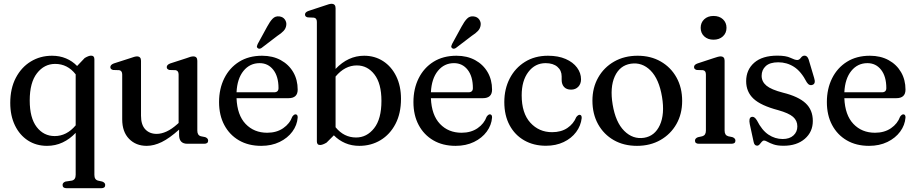

<svg xmlns="http://www.w3.org/2000/svg" viewBox="-20 -757 4820 1011"><path d="M330.5 234Q309.5 234 309.5 217Q309.5 204.5 325 199L358.5 194Q378.5 189.5 378.5 163.5V-57.5Q347.5 -24.5 309.5 -6.8Q271.5 11 227.5 11Q171 11 127.2 -17.2Q83.5 -45.5 58.8 -96.5Q34 -147.5 34 -215Q34 -291 63.2 -347Q92.5 -403 142.2 -433.2Q192 -463.5 254 -463.5Q294 -463.5 327.5 -449.5Q361 -435.5 386 -409.5L426 -451.5Q447 -464 459.5 -464Q477 -464 477 -445V164Q477 189 496 194L518.5 199Q534 205 534 217Q534 234 513.5 234ZM136.5 -228Q136.5 -136 173.2 -88.2Q210 -40.5 268 -40.5Q331 -40.5 378.5 -97V-365.5Q335.5 -420.5 270.5 -420.5Q213 -420.5 174.8 -371.5Q136.5 -322.5 136.5 -228Z M623.5 -128.5V-364.5Q623.5 -384.5 608 -387.5L575.5 -388.5Q561 -392 561 -403.5Q561 -416 579.5 -423L665 -450.5Q690.5 -460 701 -460Q722.5 -460 722.5 -437V-147.5Q722.5 -100 745 -76Q767.5 -52 805 -52Q829.5 -52 857 -64.5Q884.5 -77 914.5 -104L920.5 -109.5V-364.5Q920.5 -384.5 905 -387.5L872.5 -388.5Q858 -392 858 -403.5Q858 -416 876.5 -423L961.5 -450.5Q974.5 -455.5 982.8 -457.8Q991 -460 998 -460Q1019 -460 1019 -437V-69Q1019 -44.5 1038 -39.5L1060.5 -35Q1076 -29 1076 -16.5Q1076 0 1055 0H966.5Q923 0 923 -46.5V-74.5Q872.5 -29 831.5 -9Q790.5 11 752.5 11Q695.5 11 659.5 -26Q623.5 -63 623.5 -128.5Z M1547.5 -285Q1547.5 -240 1499 -240H1225.5Q1229 -151 1273.2 -104.5Q1317.5 -58 1387 -58Q1436.5 -58 1471.2 -82Q1506 -106 1519 -142.5Q1528 -155 1536 -155Q1548 -154.5 1547.5 -138Q1544.5 -98 1519.5 -64Q1494.5 -30 1452.2 -9.5Q1410 11 1355.5 11Q1288 11 1238.2 -18Q1188.5 -47 1161 -98.8Q1133.5 -150.5 1133.5 -219.5Q1133.5 -289.5 1161 -344.8Q1188.5 -400 1239.2 -431.8Q1290 -463.5 1360 -463.5Q1416 -463.5 1458.2 -440.5Q1500.5 -417.5 1524 -377.2Q1547.5 -337 1547.5 -285ZM1347 -424.5Q1295.5 -424.5 1262.2 -383.8Q1229 -343 1225.5 -271H1423Q1446.5 -271 1446.5 -293Q1446.5 -354.5 1419 -389.5Q1391.5 -424.5 1347 -424.5ZM1387 -617Q1401 -643.5 1415.5 -658.5Q1430 -673.5 1451.5 -670.5Q1470.5 -668 1480 -654.2Q1489.5 -640.5 1487.5 -625Q1485.5 -607.5 1473.5 -594.5Q1461.5 -581.5 1441 -568.5L1356.5 -504Q1344 -496.5 1336 -504.5Q1331.5 -508.5 1332.8 -514Q1334 -519.5 1337 -525.5Z M1747 -714V-394Q1813 -463.5 1897.5 -463.5Q1953.5 -463.5 1997.5 -435Q2041.5 -406.5 2066.5 -355.2Q2091.5 -304 2091.5 -236.5Q2091.5 -160 2062.5 -104.5Q2033.5 -49 1983.8 -19Q1934 11 1872 11Q1831.5 11 1797.8 -3.5Q1764 -18 1738 -44.5L1699.5 -6Q1678.5 6.5 1665.5 6.5Q1648.5 6.5 1648.5 -12.5V-641.5Q1648.5 -661.5 1633 -664L1600.5 -665.5Q1586 -668.5 1586 -680.5Q1586 -693 1604.5 -699.5L1689.5 -727.5Q1715 -737 1725.5 -737Q1747 -737 1747 -714ZM1859 -412.5Q1796 -412.5 1747 -354V-87Q1791 -33 1855 -33Q1911.5 -33 1950 -81.8Q1988.5 -130.5 1988.5 -226Q1988.5 -317 1951.8 -364.8Q1915 -412.5 1859 -412.5Z M2571 -285Q2571 -240 2522.5 -240H2249Q2252.5 -151 2296.8 -104.5Q2341 -58 2410.5 -58Q2460 -58 2494.8 -82Q2529.5 -106 2542.5 -142.5Q2551.5 -155 2559.5 -155Q2571.5 -154.5 2571 -138Q2568 -98 2543 -64Q2518 -30 2475.8 -9.5Q2433.5 11 2379 11Q2311.5 11 2261.8 -18Q2212 -47 2184.5 -98.8Q2157 -150.5 2157 -219.5Q2157 -289.5 2184.5 -344.8Q2212 -400 2262.8 -431.8Q2313.5 -463.5 2383.5 -463.5Q2439.5 -463.5 2481.8 -440.5Q2524 -417.5 2547.5 -377.2Q2571 -337 2571 -285ZM2370.5 -424.5Q2319 -424.5 2285.8 -383.8Q2252.5 -343 2249 -271H2446.5Q2470 -271 2470 -293Q2470 -354.5 2442.5 -389.5Q2415 -424.5 2370.5 -424.5ZM2410.5 -617Q2424.5 -643.5 2439 -658.5Q2453.5 -673.5 2475 -670.5Q2494 -668 2503.5 -654.2Q2513 -640.5 2511 -625Q2509 -607.5 2497 -594.5Q2485 -581.5 2464.5 -568.5L2380 -504Q2367.5 -496.5 2359.5 -504.5Q2355 -508.5 2356.2 -514Q2357.5 -519.5 2360.5 -525.5Z M3039.5 -339.5Q3039.5 -315.5 3025 -300.2Q3010.5 -285 2987 -285Q2963 -285 2950.2 -299Q2937.5 -313 2937.5 -336.5V-354.5Q2937.5 -386 2915 -405.2Q2892.5 -424.5 2853 -424.5Q2797.5 -424.5 2762.2 -378.2Q2727 -332 2727 -255Q2727 -161 2772.5 -111Q2818 -61 2887 -61Q2935 -61 2967.5 -83Q3000 -105 3014.5 -140.5Q3024 -152.5 3032 -152.5Q3043.5 -152 3043 -135.5Q3038.5 -95 3013.8 -61.8Q2989 -28.5 2948 -9Q2907 10.5 2854.5 10.5Q2790 10.5 2740.5 -17.8Q2691 -46 2663.2 -97.8Q2635.5 -149.5 2635.5 -219.5Q2635.5 -288.5 2664 -343.8Q2692.5 -399 2744.2 -431.2Q2796 -463.5 2865.5 -463.5Q2919.5 -463.5 2958.5 -446.5Q2997.5 -429.5 3018.5 -401Q3039.5 -372.5 3039.5 -339.5Z M3337.5 -463.5Q3406.5 -463.5 3459.5 -433Q3512.5 -402.5 3542.2 -349Q3572 -295.5 3572 -225.5Q3572 -157 3541.8 -103.8Q3511.5 -50.5 3457.8 -19.8Q3404 11 3334 11Q3264.5 11 3211.8 -19.2Q3159 -49.5 3129.2 -103.2Q3099.5 -157 3099.5 -227Q3099.5 -295 3129.8 -348.5Q3160 -402 3213.8 -432.8Q3267.5 -463.5 3337.5 -463.5ZM3371.5 -31.5Q3428 -40.5 3454.5 -98.2Q3481 -156 3466 -246.5Q3450.5 -340.5 3405.8 -385.5Q3361 -430.5 3301.5 -421.5Q3243.5 -412.5 3217.2 -354.8Q3191 -297 3206 -206.5Q3221.5 -113 3267 -67.8Q3312.5 -22.5 3371.5 -31.5Z M3737 -548Q3707 -548 3688.2 -565.5Q3669.5 -583 3669.5 -610.5Q3669.5 -638 3688.2 -655.5Q3707 -673 3737 -673Q3768 -673 3786.8 -655.5Q3805.5 -638 3805.5 -610.5Q3805.5 -583 3786.5 -565.5Q3767.5 -548 3737 -548ZM3795.5 -437.5V-69Q3795.5 -45 3814.5 -39.5L3836.5 -35Q3852.5 -29 3852.5 -16.5Q3852.5 0 3831.5 0H3660Q3639.5 0 3639.5 -16.5Q3639.5 -28.5 3655 -34.5L3678 -39.5Q3697 -45 3697 -69V-365Q3697 -385 3681.5 -387.5L3649 -388.5Q3634.5 -392 3634.5 -404Q3634.5 -416.5 3653 -423L3738 -451Q3763.5 -460 3774 -460Q3795.5 -460 3795.5 -437.5Z M4101.5 -25Q4137.5 -25 4158 -43.8Q4178.5 -62.5 4178.5 -91.5Q4178.5 -122 4155.8 -141.8Q4133 -161.5 4077.5 -177Q3986.5 -201 3947.8 -237.2Q3909 -273.5 3909 -329.5Q3909 -389.5 3951.5 -426.8Q3994 -464 4073.5 -464Q4119 -464 4142.5 -452.5Q4166 -441 4178 -441Q4188.5 -441 4196.8 -452.5Q4205 -464 4216.5 -464Q4231 -464 4238 -444L4267 -346.5Q4276.5 -317 4259 -310.5Q4241 -303.5 4228 -324Q4198.5 -381 4161 -405Q4123.5 -429 4078 -429Q4034 -429 4012.2 -409Q3990.5 -389 3990.5 -358Q3990.5 -327 4015.8 -306Q4041 -285 4103 -269Q4184 -249 4222 -213.5Q4260 -178 4260 -120Q4260 -62.5 4217.8 -26Q4175.5 10.5 4106 10.5Q4073.5 10.5 4053.5 3.5Q4033.5 -3.5 4021.8 -10.2Q4010 -17 4003.5 -17Q3996.5 -17 3991 -10.2Q3985.5 -3.5 3979.8 3.2Q3974 10 3966.5 10Q3952.5 10 3948.5 -9L3928 -103.5Q3921.5 -136 3936.5 -141Q3952.5 -146 3966 -122.5Q3992 -71 4026.5 -48Q4061 -25 4101.5 -25Z M4748 -285Q4748 -240 4699.5 -240H4426Q4429.5 -151 4473.8 -104.5Q4518 -58 4587.5 -58Q4637 -58 4671.8 -82Q4706.5 -106 4719.5 -142.5Q4728.5 -155 4736.5 -155Q4748.5 -154.5 4748 -138Q4745 -98 4720 -64Q4695 -30 4652.8 -9.5Q4610.5 11 4556 11Q4488.5 11 4438.8 -18Q4389 -47 4361.5 -98.8Q4334 -150.5 4334 -219.5Q4334 -289.5 4361.5 -344.8Q4389 -400 4439.8 -431.8Q4490.5 -463.5 4560.5 -463.5Q4616.5 -463.5 4658.8 -440.5Q4701 -417.5 4724.5 -377.2Q4748 -337 4748 -285ZM4547.5 -424.5Q4496 -424.5 4462.8 -383.8Q4429.5 -343 4426 -271H4623.5Q4647 -271 4647 -293Q4647 -354.5 4619.5 -389.5Q4592 -424.5 4547.5 -424.5Z"/></svg>

Font: Fraunces 72pt S050
Style: Regular
Weight: 400
Version: Version 1.000; ttfautohint (v1.8.3)